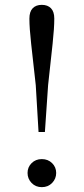

<svg xmlns="http://www.w3.org/2000/svg" viewBox="-20 -767 348 800"><path d="M154.2 12.8Q128.5 12.8 111.6 -4.7Q94.8 -22.2 94.8 -46.4Q94.8 -70.4 111.6 -87.2Q128.5 -104.1 154.2 -104.1Q180.2 -104.1 197.2 -87.2Q214.1 -70.4 214.1 -46.4Q214.1 -22.2 197.2 -4.7Q180.2 12.8 154.2 12.8ZM154.2 -746.8Q178.5 -746.8 192.4 -732.6Q206.2 -718.3 206.2 -689.5Q206.2 -650.3 199.2 -584.7Q192.3 -519.1 180.4 -412L167.1 -217H140.6L129 -412Q117.2 -519.1 109.8 -584.7Q102.5 -650.3 102.5 -689.5Q102.5 -718.3 116.2 -732.6Q130 -746.8 154.2 -746.8Z"/></svg>

Font: Noto Serif SC
Style: Regular
Weight: 200
Designer: Ryoko NISHIZUKA 西塚涼子 (kana & ideographs); Frank Grießhammer (Latin, Greek & Cyrillic); Wenlong ZHANG 张文龙 (bopomofo); San
Foundry: Adobe
Version: Version 2.001;hotconv 1.1.0;makeotfexe 2.6.0